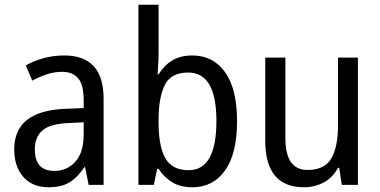

<svg xmlns="http://www.w3.org/2000/svg" viewBox="-20 -780 1605 810"><path d="M333 -213Q333 -137 298 -98Q263 -59 209 -59Q127 -59 127 -150Q127 -202 159.5 -230Q192 -258 270 -261L333 -264ZM89 -504 116 -440Q146 -456 177.5 -466.5Q209 -477 242 -477Q287 -477 310 -449.5Q333 -422 333 -358V-324L257 -321Q40 -313 40 -150Q40 -77 78.5 -33.5Q117 10 185 10Q239 10 273.5 -11Q308 -32 336 -75H339L354 0H417V-364Q417 -546 251 -546Q205 -546 163.5 -534.5Q122 -523 89 -504Z M564 -760V0H629L643 -68H649Q672 -32 706.5 -11Q741 10 792 10Q879 10 929.5 -61Q980 -132 980 -269Q980 -405 929.5 -475.5Q879 -546 791 -546Q741 -546 706 -524.5Q671 -503 649 -466H645Q646 -485 647.5 -509.5Q649 -534 649 -559V-760ZM893 -270Q893 -62 776 -62Q706 -62 677.5 -112.5Q649 -163 649 -262V-274Q649 -368 675 -421Q701 -474 774 -474Q893 -474 893 -270Z M1406 -537V-254Q1406 -159 1377.5 -111Q1349 -63 1277 -63Q1184 -63 1184 -197V-537H1099V-186Q1099 10 1263 10Q1308 10 1346 -10.5Q1384 -31 1406 -72H1411L1422 0H1490V-537Z"/></svg>

Font: Noto Sans UI SemiCondensed
Style: Regular
Weight: 400
Width: 4
Designer: Monotype Design Team
Foundry: Monotype Imaging Inc.
Version: 1.001